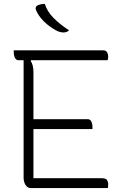

<svg xmlns="http://www.w3.org/2000/svg" viewBox="-20 -956 640 976"><path d="M136 0Q120 0 110 -15.5Q100 -31 100 -53V-650H73Q62 -650 56 -662Q50 -674 50 -690V-700H504Q519 -700 524.5 -690Q530 -680 530 -669Q530 -658 527 -650H138L136 -646Q150 -626 150 -589V-350H427Q438 -350 444 -338.5Q450 -327 450 -310V-300H150V-50H498Q516 -50 523 -42Q530 -34 530 -16Q530 -6 528 0ZM208 -936Q219 -899 251 -866Q283 -833 331 -802Q324 -795 316.5 -793Q309 -791 302 -791Q295 -791 285 -793.5Q275 -796 264 -802Q229 -821 201.5 -849Q174 -877 163 -905Q160 -912 162 -919Q164 -926 174 -930Q188 -936 208 -936Z"/></svg>

Font: Recursive Mn Csl St Lt
Style: Regular
Weight: 300
Monospace: yes
Version: Version 1.079;hotconv 1.0.112;makeotfexe 2.5.65598; ttfautoh